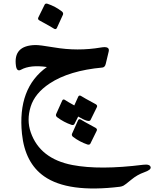

<svg xmlns="http://www.w3.org/2000/svg" viewBox="-20 -528 867 1079"><path d="M259.3 -59.1Q175.8 -3.9 152.3 71.5Q128.9 147 152.8 215.8Q204.6 364.3 387.2 399.4Q540.5 428.7 784.7 397.9Q823.2 393.1 826.7 412.1Q829.1 426.8 790 440.4Q751 454.1 717.3 482.2Q683.6 510.3 674.3 515.1Q665 520 653.8 521.5Q362.3 557.1 228 462.9Q120.6 387.7 103.5 224.1Q77.1 -33.2 243.7 -151.4Q150.4 -165 98.1 -136.2Q75.2 -123.5 69.8 -156.7Q52.7 -272.5 179.2 -274.9Q202.1 -275.4 283.2 -261.7Q416.5 -238.8 547.9 -261.2Q598.6 -270 590.8 -238.3L574.2 -168.9Q569.8 -149.9 555.2 -148.4Q368.7 -131.3 259.3 -59.1ZM231 -502Q235.4 -510.3 247.1 -506.8Q290.5 -492.2 327.6 -463.9Q337.4 -455.6 334 -445.8L299.3 -370.1Q293.5 -359.9 281.7 -367.9Q270 -376 201.7 -413.1Q190.4 -419.4 195.3 -429.7ZM487.8 279.3Q483.4 287.1 471.7 284.2Q428.2 269.5 390.6 241.2Q380.9 233.4 384.8 223.6L418.9 147.5Q424.8 137.2 436.5 145.3Q448.2 153.3 517.1 190.4Q528.3 197.3 523.4 207ZM398.4 168.9Q394 176.8 382.3 173.8Q338.9 159.2 301.3 130.9Q291.5 123 295.4 113.3L329.6 37.1Q335 26.4 345.9 34.2Q356.9 42 397.5 64.5L419.9 14.6Q425.8 4.4 437.5 12.5Q449.2 20.5 518.1 57.6Q529.3 64.5 524.4 74.2L488.8 146.5Q480 163.1 419.4 127Z"/></svg>

Font: Amiri
Style: Bold Slanted
Weight: 700
Italic angle: 9°
Designer: Khaled Hosny
Version: Version 000.107